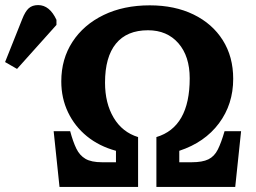

<svg xmlns="http://www.w3.org/2000/svg" viewBox="-171 -735 1008 755"><path d="M63 0 40 -219H105Q116 -178 129 -151Q142 -124 165 -110.5Q188 -97 230 -97H285V-142Q219 -160 171 -199Q123 -238 96.5 -293.5Q70 -349 70 -415Q70 -503 114 -570.5Q158 -638 236.5 -676Q315 -714 418 -714Q516 -714 590 -678Q664 -642 705 -577Q746 -512 746 -425Q746 -325 690 -250Q634 -175 534 -142V-97H583Q625 -97 648.5 -108.5Q672 -120 685.5 -147Q699 -174 712 -219H777L754 0H444V-196Q575 -235 575 -427Q575 -514 530.5 -565Q486 -616 411 -616Q328 -616 285 -563.5Q242 -511 242 -410Q242 -329 276 -272Q310 -215 372 -196V0ZM-104 -464 -151 -491 -84 -659Q-72 -690 -58 -702.5Q-44 -715 -21 -715Q24 -715 51 -657V-637Z"/></svg>

Font: Literata
Style: Bold
Weight: 700
Designer: Latin by Veronika Burian and Jose Scaglione. Greek by Irene Vlachou. Cyrillic by Vera Evstafieva.
Foundry: TypeTogether
Version: Version 3.103; ttfautohint (v1.8.4.7-5d5b);gftools[0.9.29]